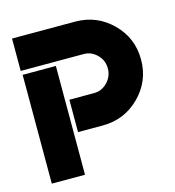

<svg xmlns="http://www.w3.org/2000/svg" viewBox="-85 -598 612 670"><g transform="rotate(-15 221.0 -262.5)"><path d="M21 0V-393H141V0ZM246 -408H18V-525H246Q324 -525 379 -470.5Q434 -416 434 -338Q434 -260 379 -205Q324 -150 246 -150H156V-267H246Q273 -267 293.5 -288Q314 -309 314 -338Q314 -367 293.5 -387.5Q273 -408 246 -408Z"/></g></svg>

Font: BroshK
Style: Medium
Weight: 500
Designer: gluk
Foundry: gluk
Version: Version 0.60